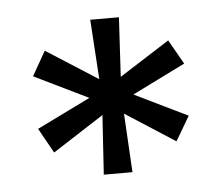

<svg xmlns="http://www.w3.org/2000/svg" viewBox="-35 -738 462 400"><g transform="rotate(-5 196.0 -538.0)"><path d="M167 -376 175 -500 68 -431 39 -483 151 -538 38 -593 67 -644 175 -575 167 -700H227L220 -576L325 -643L354 -592L243 -537L354 -483L324 -432L220 -499L227 -376Z"/></g></svg>

Font: Lexend Light
Style: Regular
Weight: 300
Designer: Bonnie Shaver-Troup, Thomas Jockin
Foundry: Lexend
Version: Version 1.007; ttfautohint (v1.8.3)